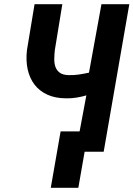

<svg xmlns="http://www.w3.org/2000/svg" viewBox="-20 -731 643 925"><path d="M603 -710.9 479.5 0H345.2L396 -271.5Q372.6 -264.6 348.4 -260.7Q324.2 -256.8 299.3 -257.3Q246.6 -257.3 208.3 -274.9Q169.9 -292.5 146.2 -323.5Q122.6 -354.5 113.3 -397Q104 -439.5 109.9 -489.7L146.5 -710.9H280.3L244.1 -489.3Q241.7 -467.3 241.5 -446Q241.2 -424.8 247.3 -408.2Q253.4 -391.6 267.8 -380.9Q282.2 -370.1 308.6 -369.1Q334 -368.2 358.9 -371.8Q383.8 -375.5 408.7 -380.9L468.8 -710.9ZM357.4 173.8H224.6L272 -98.1H404.8Z"/></svg>

Font: Roboto Mono
Style: Bold Italic
Weight: 700
Designer: Google
Version: Version 2.000985; 2015; ttfautohint (v1.3)